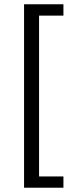

<svg xmlns="http://www.w3.org/2000/svg" viewBox="-20 -728 351 900"><path d="M277.3 -708V-654.8H163.1V99.1H277.3V151.9H92.8V-708Z"/></svg>

Font: Varta SemiBold
Style: Regular
Weight: 600
Designer: Joana Correia, Viktoriya Grabowska, Eben Sorkin
Foundry: Sorkin Type
Version: Version 1.003; ttfautohint (v1.3) -l 8 -r 24 -G 200 -x 12 -H